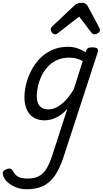

<svg xmlns="http://www.w3.org/2000/svg" viewBox="-132 -860 750 1399"><path d="M62 519Q3 519 -43 492Q-89 465 -106 429Q-114 410 -111.5 396.5Q-109 383 -87 374Q-70 366 -57.5 369Q-45 372 -36 389Q-17 423 9.5 432Q36 441 69 441Q117 441 149.5 424.5Q182 408 205.5 371Q229 334 249 272L359 -68Q329 -34 299 -15.5Q269 3 242 10Q215 17 193 17Q147 17 114 -3Q81 -23 63.5 -61Q46 -99 46 -151Q46 -195 58 -245Q70 -295 94.5 -343.5Q119 -392 157 -432Q195 -472 247 -495.5Q299 -519 366 -519Q401 -519 432.5 -508Q464 -497 492 -480L493 -483Q499 -503 508.5 -509Q518 -515 538 -515Q569 -515 577.5 -505.5Q586 -496 579 -476L334 275Q306 363 270 416.5Q234 470 184 494.5Q134 519 62 519ZM221 -63Q254 -63 286 -81Q318 -99 348.5 -131.5Q379 -164 405 -209L471 -415Q445 -429 421.5 -434.5Q398 -440 373 -440Q320 -440 280.5 -421Q241 -402 213 -370.5Q185 -339 168 -301.5Q151 -264 143.5 -227Q136 -190 136 -160Q136 -128 145.5 -106.5Q155 -85 174 -74Q193 -63 221 -63ZM270 -610Q257 -610 247.5 -621Q238 -632 238 -644Q238 -653 242 -659Q246 -665 250 -669L408 -818Q422 -831 436 -835.5Q450 -840 466 -840Q479 -840 490.5 -833.5Q502 -827 508 -814L590 -661Q594 -654 595 -649Q596 -644 596 -639Q596 -627 581.5 -618.5Q567 -610 557 -610Q547 -610 541.5 -615Q536 -620 531 -626L445 -739L298 -625Q292 -621 285 -615.5Q278 -610 270 -610Z"/></svg>

Font: Playwrite RO
Style: Regular
Weight: 400
Designer: Veronika Burian, José Scaglione
Foundry: TypeTogether
Version: Version 1.002